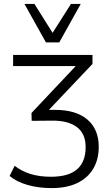

<svg xmlns="http://www.w3.org/2000/svg" viewBox="-20 -772 568 982"><path d="M245 190Q177 190 121 174Q65 158 29 128L55 76Q91 104 136.5 118Q182 132 241 132Q330 132 374 94Q418 56 418 -20Q418 -87 374.5 -121Q331 -155 250 -155L142 -154L141 -194L387 -455L388 -434H47V-491H453V-445L213 -192L203 -210H262Q369 -210 427 -160.5Q485 -111 485 -21Q485 44 456.5 91.5Q428 139 374.5 164.5Q321 190 245 190ZM215 -555 105 -752H156L249 -604L343 -752H393L283 -555Z"/></svg>

Font: Nunito Sans 9pt Light
Style: Regular
Weight: 300
Version: Version 3.101;gftools[0.9.27]